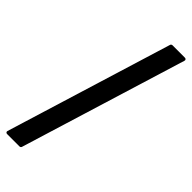

<svg xmlns="http://www.w3.org/2000/svg" viewBox="-306 -753 954 954"><g transform="rotate(45 171.0 -276.5)"><path d="M252 -716.3Q252.9 -718.8 255.6 -720.9Q258.3 -723.1 261.2 -723.1H349.1Q354.5 -723.1 357.2 -719.5Q359.9 -715.8 358.4 -710.9L89.8 163.1Q88.9 165.5 86.2 167.7Q83.5 169.9 80.6 169.9H-7.3Q-12.7 169.9 -15.4 166.3Q-18.1 162.6 -16.6 157.7Z"/></g></svg>

Font: Pyidaungsu ZawDecode
Style: Bold
Weight: 700
Designer: Sun Tun
Foundry: Your Own Font Foundry
Version: Version 2.50